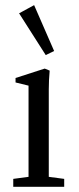

<svg xmlns="http://www.w3.org/2000/svg" viewBox="-20 -716 302 736"><path d="M155.3 -504.9 53.2 -665 110.8 -696.3 187.5 -520.5ZM30.8 0V-30.3L89.4 -38.1V-387.7L39.6 -399.9V-417L151.4 -453.1L170.4 -445.3Q167 -407.7 167 -373V-38.1L226.1 -30.3V0Z"/></svg>

Font: Elstob 10pt
Style: Regular
Weight: 400
Designer: Peter S. Baker
Version: Version 1.015